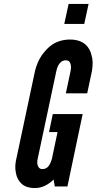

<svg xmlns="http://www.w3.org/2000/svg" viewBox="-20 -943 489 971"><path d="M327 -923H428L406 -822H305ZM313 -471 337 -584C341 -604 339 -619 332 -630C328 -635 321 -638 312 -638C293 -638 281 -624 274 -611C270 -603 267 -594 265 -584L171 -142C166 -123 168 -107 176 -96C180 -91 186 -88 195 -88C214 -88 226 -100 233 -115C236 -121 240 -130 243 -142L271 -275H228L247 -366H398L321 0H257L251 -35C226 -10 193 8 158 8C123 8 101 -1 86 -17C71 -32 63 -51 60 -71C55 -94 57 -120 65 -151L157 -584C164 -613 175 -639 191 -663C206 -683 222 -703 245 -718C268 -733 298 -743 334 -743C370 -743 395 -733 412 -718C429 -703 439 -683 443 -663C450 -641 450 -615 445 -584L421 -471Z"/></svg>

Font: League Gothic Italic
Style: Regular
Weight: 400
Designer: Tyler Finck
Foundry: The League of Moveable Type
Version: Version 1.001;PS 001.001;hotconv 1.0.56;makeotf.lib2.0.21325